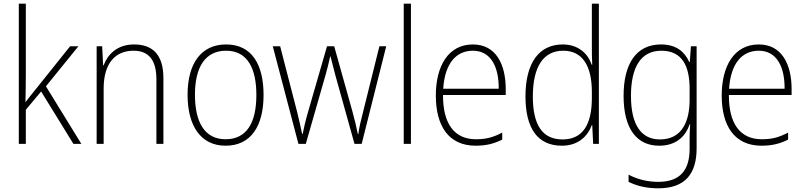

<svg xmlns="http://www.w3.org/2000/svg" viewBox="-20 -873 4366 1041"><path d="M120 -468V-853H82V-93H120V-278L203 -377L378 -93H421L229 -405L405 -622H360L168 -382C150 -361 137 -343 119 -320H118C119 -371 120 -417 120 -468Z M707 -632C615 -632 564 -578 542 -519H539L534 -622H504V-93H542V-393C542 -531 606 -598 704 -598C783 -598 828 -551 828 -444V-93H866V-449C866 -575 809 -632 707 -632Z M1409 -358C1409 -521 1347 -632 1206 -632C1072 -632 997 -531 997 -359C997 -190 1069 -83 1203 -83C1341 -83 1409 -190 1409 -358ZM1037 -359C1037 -510 1093 -598 1206 -598C1324 -598 1370 -499 1370 -358C1370 -208 1318 -118 1203 -118C1090 -118 1037 -210 1037 -359Z M1798 -466 1902 -93H1941L2074 -622H2037L1948 -264C1935 -213 1928 -185 1923 -147H1920C1913 -183 1903 -223 1891 -268L1792 -622H1753L1651 -269C1636 -217 1627 -177 1621 -147H1618C1611 -182 1603 -216 1590 -270L1499 -622H1459L1598 -93H1638L1745 -466C1755 -501 1763 -534 1770 -567H1772C1780 -534 1788 -503 1798 -466Z M2208 -93V-853H2169V-93Z M2544 -632C2410 -632 2343 -514 2343 -355C2343 -192 2411 -83 2559 -83C2616 -83 2659 -94 2703 -116V-154C2651 -127 2614 -118 2560 -118C2443 -118 2381 -203 2382 -358H2722V-390C2722 -524 2669 -632 2544 -632ZM2544 -598C2641 -598 2685 -511 2684 -392H2383C2392 -528 2452 -598 2544 -598Z M3026 -83C3117 -83 3167 -136 3189 -195H3191L3196 -93H3227V-853H3189V-623C3189 -591 3189 -557 3191 -522H3188C3168 -582 3116 -632 3031 -632C2903 -632 2829 -533 2829 -350C2829 -176 2896 -83 3026 -83ZM3030 -117C2919 -117 2869 -198 2869 -350C2869 -513 2927 -598 3034 -598C3138 -598 3189 -516 3189 -374V-341C3189 -200 3141 -117 3030 -117Z M3564 -632C3429 -632 3361 -527 3361 -353C3361 -174 3433 -83 3554 -83C3638 -83 3695 -126 3719 -199H3722C3719 -164 3719 -137 3719 -105V-66C3719 49 3668 113 3549 113C3485 113 3432 97 3388 74V113C3431 134 3482 148 3549 148C3697 148 3757 67 3757 -69V-622H3726L3720 -537H3717C3692 -592 3647 -632 3564 -632ZM3566 -598C3680 -598 3719 -513 3719 -392V-332C3719 -223 3683 -117 3558 -117C3456 -117 3401 -197 3401 -353C3401 -505 3452 -598 3566 -598Z M4094 -632C3960 -632 3893 -514 3893 -355C3893 -192 3961 -83 4109 -83C4166 -83 4209 -94 4253 -116V-154C4201 -127 4164 -118 4110 -118C3993 -118 3931 -203 3932 -358H4272V-390C4272 -524 4219 -632 4094 -632ZM4094 -598C4191 -598 4235 -511 4234 -392H3933C3942 -528 4002 -598 4094 -598Z"/></svg>

Font: Noto Sans Kannada UI SemiCondensed ExtraLight
Style: Regular
Weight: 200
Width: 4
Designer: Jelle Bosma - Monotype Design Team
Foundry: Monotype Imaging Inc.
Version: Version 2.005